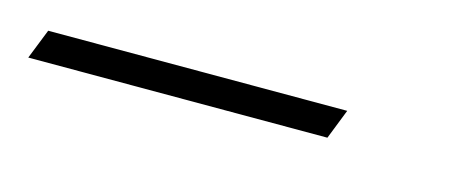

<svg xmlns="http://www.w3.org/2000/svg" viewBox="-34 -70 407 170"><g transform="rotate(15 169.5 15.0)"><path d="M262.5 28.3H-11.7L-0.8 0.8H273.3Z"/></g></svg>

Font: Sirivennela
Style: Regular
Weight: 400
Designer: Appaji Ambarisha Darbha
Foundry: Appaji Ambarisha Darbha
Version: Version 1.00; ttfautohint (v1.8.4.7-5d5b)